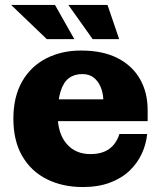

<svg xmlns="http://www.w3.org/2000/svg" viewBox="-20 -743 664 775"><path d="M314 12Q232 12 168.5 -20Q105 -52 69.5 -113.5Q34 -175 34 -264Q34 -352 69 -413.5Q104 -475 166 -507Q228 -539 307 -539L312 -444Q280 -444 258 -427.5Q236 -411 224.5 -374Q213 -337 213 -277Q213 -205 248.5 -163Q284 -121 345 -121Q379 -121 402.5 -131.5Q426 -142 440.5 -160.5Q455 -179 462 -202H574Q570 -161 552.5 -123Q535 -85 503.5 -54.5Q472 -24 424.5 -6Q377 12 314 12ZM116 -254V-342H397L576 -298V-254ZM397 -342Q396 -369 386 -392.5Q376 -416 358 -430Q340 -444 312 -444L307 -539Q395 -539 454.5 -508.5Q514 -478 545 -424Q576 -370 576 -298ZM169 -585 25 -723H202L280 -585ZM354 -585 256 -723H414L461 -585Z"/></svg>

Font: Montagu Slab 24pt
Style: Bold
Weight: 700
Designer: Florian Karsten
Foundry: Florian Karsten
Version: Version 1.000